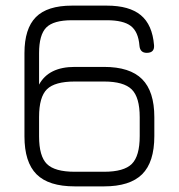

<svg xmlns="http://www.w3.org/2000/svg" viewBox="-20 -664 635 683"><path d="M246 -1Q153 -1 110 -44Q67 -87 67 -179V-475Q67 -562 107.5 -603Q148 -644 236 -644H360Q440 -644 481 -610Q522 -576 528 -503Q530 -476 502 -476Q478 -476 476 -502Q472 -551 445.5 -571.5Q419 -592 360 -592H236Q170 -592 144.5 -566Q119 -540 119 -475V-363Q153 -426 246 -426H350Q442 -426 485.5 -382.5Q529 -339 529 -247V-180Q529 -87 485.5 -44Q442 -1 350 -1ZM246 -53H350Q421 -53 449 -81Q477 -109 477 -180V-247Q477 -318 448.5 -346Q420 -374 350 -374H246Q175 -374 147 -346.5Q119 -319 119 -248V-179Q119 -108 147 -80.5Q175 -53 246 -53Z"/></svg>

Font: Jura
Style: Regular
Weight: 400
Designer: Daniel Johnson, Alexei Vanyashin
Foundry: Daniel Johnson
Version: Version 5.103